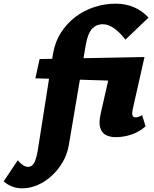

<svg xmlns="http://www.w3.org/2000/svg" viewBox="-162 -738 838 1047"><path d="M-40 289Q-72 289 -97.5 278.5Q-123 268 -142 251L-65 136Q-50 154 -36 163Q-22 172 -9 172Q3 172 12.5 164.5Q22 157 29.5 139Q37 121 43 88L126 -439Q137 -507 169.5 -558.5Q202 -610 249 -645.5Q296 -681 352.5 -699.5Q409 -718 469 -718Q522 -718 567.5 -699Q613 -680 648 -642L522 -522Q490 -563 459 -584.5Q428 -606 398 -606Q382 -606 368 -600.5Q354 -595 342 -583Q330 -571 321 -549.5Q312 -528 306 -495L213 55Q204 105 179 147.5Q154 190 118.5 222Q83 254 42 271.5Q1 289 -40 289ZM31 -311 54 -416 626 -427 578 -294ZM469 10Q439 10 416 -1.5Q393 -13 384.5 -41Q376 -69 387 -118L444 -369L626 -427L561 -139Q557 -120 560.5 -109Q564 -98 577 -98Q584 -98 592.5 -100.5Q601 -103 613 -110L632 -49Q598 -19 555 -4.5Q512 10 469 10Z"/></svg>

Font: Ysabeau Office Black
Style: Italic
Weight: 900
Italic angle: -12°
Designer: Christian Thalmann (Catharsis Fonts)
Version: Version 2.001;gftools[0.9.30]; featfreeze: tnum,lnum,ss02